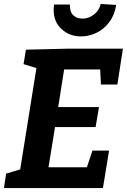

<svg xmlns="http://www.w3.org/2000/svg" viewBox="-21 -950 641 970"><path d="M489 -523 485 -599H303L273 -409H479L462 -308H257L224 -105H418L446 -189H530L499 0H-1L10 -73L81 -94L163 -606L98 -626L110 -699L317 -704H600L572 -523ZM250 -901Q250 -909 252 -927H332Q331 -890 349 -873Q367 -856 396 -856Q427 -856 453.5 -876.5Q480 -897 488 -930L566 -925Q558 -874 531 -838Q504 -802 466 -784Q428 -766 388 -766Q331 -766 290.5 -802.5Q250 -839 250 -901Z"/></svg>

Font: Bitter Pro
Style: Bold Italic
Weight: 700
Italic angle: -9°
Designer: Sol Matas, and Bitter project Authors
Foundry: Sol Matas
Version: Version 1.010